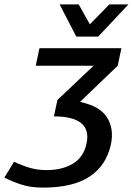

<svg xmlns="http://www.w3.org/2000/svg" viewBox="-64 -720 606 876"><path d="M132 136Q76 136 33 122Q-10 108 -44 90L0 18Q36 35 71 45.5Q106 56 149 56Q220 56 269 26.5Q318 -3 331 -66Q344 -128 306 -158.5Q268 -189 182 -189L198 -264L363 -420H99L116 -500H490L473 -420L301 -255Q392 -236 424.5 -184Q457 -132 442 -61Q421 35 345 85.5Q269 136 132 136ZM522 -700 384 -553H284L208 -700H295L346 -609L435 -700Z"/></svg>

Font: Epunda Sans Medium
Style: Italic
Weight: 500
Italic angle: -12.0243°
Designer: Simon Atzbach
Foundry: typofactur
Version: Version 2.204; ttfautohint (v1.8.4.7-5d5b)